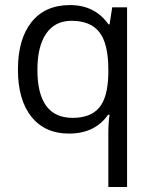

<svg xmlns="http://www.w3.org/2000/svg" viewBox="-20 -528 611 772"><path d="M256.8 9.1Q160.8 9.1 106.2 -58.6Q52.1 -126.4 52.1 -248.5Q52.1 -370.6 106.7 -439.1Q161.3 -507.6 261.4 -507.6Q361.5 -507.6 416.1 -430.2H420.6L431.2 -498.5H490.9V224H415.6V10.6Q415.6 -36.4 420.6 -66.7H414.6Q362 9.1 256.8 9.1ZM130.4 -247.2Q130.4 -54.1 272 -54.1Q343.8 -54.1 378.2 -94.5Q413.5 -135 415.6 -231V-247.7Q415.6 -351.9 379.9 -398.1Q344.3 -444.4 267.4 -444.4Q201.2 -444.4 165.8 -393.1Q130.4 -341.8 130.4 -247.2Z"/></svg>

Font: Khula
Style: Regular
Weight: 400
Designer: Erin McLaughlin, Steve Matteson
Version: Version 1.000;PS 1.0;hotconv 1.0.72;makeotf.lib2.5.5900; ttf